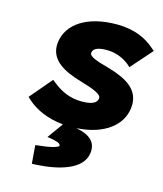

<svg xmlns="http://www.w3.org/2000/svg" viewBox="-109 -585 758 891"><g transform="rotate(15 269.5 -139.5)"><path d="M46 -60C86 -24 145 3 220 10L166 85L195 90C228 97 231 104 230 112C230 113 214 126 146 133L121 136L128 224L151 223C254 217 368 188 378 105C384 54 354 24 285 11C418 3 496 -61 506 -144C518 -240 434 -274 363 -296C293 -315 259 -327 261 -345C263 -361 276 -376 328 -376C368 -376 405 -362 436 -338L449 -326L539 -428L525 -440C487 -473 432 -503 342 -503C200 -503 110 -442 99 -352C88 -264 171 -227 246 -205C314 -185 353 -170 351 -150C349 -131 332 -115 276 -115C223 -115 180 -133 138 -166L123 -178L33 -72Z"/></g></svg>

Font: Falling Sky
Style: ExBdObl
Weight: 400
Designer: Paul D. Hunt
Foundry: Adobe Systems Incorporated
Version: Version 1.02